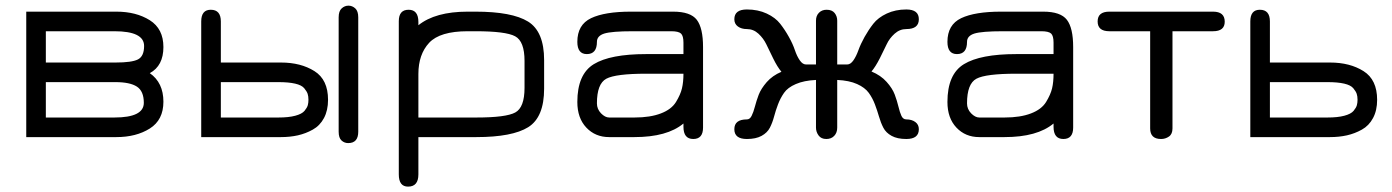

<svg xmlns="http://www.w3.org/2000/svg" viewBox="-20 -492 4996 689"><path d="M74.2 -450.2V0H397.5C445 0 485 -10.3 517.6 -30.8C550.1 -51.3 566.4 -83.3 566.4 -127C566.4 -172.5 550.1 -206.7 517.6 -229.5C550.1 -247.1 566.4 -278.3 566.4 -323.2C566.4 -366.9 550.1 -398.9 517.6 -419.4C485 -439.9 445 -450.2 397.5 -450.2ZM394.5 -197.3C429 -197.3 454.6 -191.9 471.2 -181.2C487.8 -170.4 496.1 -151 496.1 -123C496.1 -87.9 460.9 -70.3 390.6 -70.3H144.5V-197.3ZM390.6 -379.9C461.6 -379.9 497.1 -362.3 497.1 -327.1C497.1 -302.4 489.7 -286.3 475.1 -278.8C460.4 -271.3 433.6 -267.6 394.5 -267.6H144.5V-379.9Z M979.5 -70.3H772.5V-197.3H979.5C1003.6 -197.3 1023.4 -195.5 1039.1 -191.9C1054.7 -188.3 1065.6 -182.8 1071.8 -175.3C1078 -167.8 1082 -161.1 1084 -155.3C1085.9 -149.4 1086.9 -142.3 1086.9 -133.8C1086.9 -126.6 1086.1 -120.1 1084.5 -114.3C1082.8 -108.4 1078.9 -101.7 1072.8 -94.2C1066.6 -86.8 1055.5 -80.9 1039.6 -76.7C1023.6 -72.4 1003.6 -70.3 979.5 -70.3ZM702.1 0H988.3C1009.8 0 1029.9 -2.1 1048.8 -6.3C1067.7 -10.6 1085.6 -17.4 1102.5 -26.9C1119.5 -36.3 1132.8 -50.1 1142.6 -68.4C1152.3 -86.6 1157.2 -108.4 1157.2 -133.8C1157.2 -182 1141 -216.3 1108.4 -236.8C1075.8 -257.3 1035.8 -267.6 988.3 -267.6H772.5V-415C772.5 -443 760.4 -457 736.3 -457C713.5 -457 702.1 -443 702.1 -415ZM1195.3 -429.7V-19.5C1195.3 -4.6 1198.7 6 1205.6 12.2C1212.4 18.4 1220.4 21.5 1229.5 21.5C1253.6 21.5 1265.6 7.8 1265.6 -19.5V-429.7C1265.6 -444.7 1262 -455.4 1254.9 -461.9C1247.7 -468.4 1239.6 -471.7 1230.5 -471.7C1221.4 -471.7 1213.2 -468.4 1206.1 -461.9C1198.9 -455.4 1195.3 -444.7 1195.3 -429.7Z M1862.3 -273.4V-176.8C1862.3 -129.9 1851.2 -100.4 1829.1 -88.4C1807 -76.3 1760.4 -70.3 1689.5 -70.3H1481.4V-226.6C1481.4 -273.4 1494.3 -310.7 1520 -338.4C1545.7 -366 1591.8 -379.9 1658.2 -379.9H1686.5C1758.8 -379.9 1806.2 -373.9 1828.6 -361.8C1851.1 -349.8 1862.3 -320.3 1862.3 -273.4ZM1932.6 -173.8V-276.4C1932.6 -344.7 1913.4 -390.8 1875 -414.6C1836.6 -438.3 1773.8 -450.2 1686.5 -450.2H1658.2C1580.7 -450.2 1521.8 -433.9 1481.4 -401.4V-413.1C1481.4 -442.4 1469.7 -457 1446.3 -457C1422.9 -457 1411.1 -443.4 1411.1 -416V133.8C1411.1 163.1 1422.2 177.7 1444.3 177.7C1469.1 177.7 1481.4 163.1 1481.4 133.8V0H1689.5C1775.4 0 1837.4 -11.9 1875.5 -35.6C1913.6 -59.4 1932.6 -105.5 1932.6 -173.8Z M2298.8 -297.9C2212.9 -297.9 2150.2 -285.8 2110.8 -261.7C2071.5 -237.6 2051.8 -192.4 2051.8 -126C2051.8 -87.6 2062.5 -57 2084 -34.2C2105.5 -11.4 2132.8 0 2166 0H2256.8C2335 0 2393.6 -16.3 2432.6 -48.8V-37.1C2432.6 -7.8 2444.3 6.8 2467.8 6.8C2491.2 6.8 2502.9 -6.8 2502.9 -34.2V-323.2C2502.9 -368.8 2495.4 -401.4 2480.5 -420.9C2465.5 -440.4 2437.2 -450.2 2395.5 -450.2H2244.1C2181.6 -450.2 2134 -442.4 2101.1 -426.8C2068.2 -411.1 2051.8 -382.8 2051.8 -341.8C2051.8 -312.5 2063.2 -297.9 2085.9 -297.9C2110 -297.9 2122.1 -312.5 2122.1 -341.8C2122.1 -356.1 2130.9 -366 2148.4 -371.6C2166 -377.1 2200.2 -379.9 2251 -379.9H2388.7C2406.2 -379.9 2418 -377.1 2423.8 -371.6C2429.7 -366 2432.6 -355.1 2432.6 -338.9V-297.9ZM2432.6 -227.5C2432.6 -207.4 2430.8 -189.8 2427.2 -174.8C2423.7 -159.8 2416.5 -143.6 2405.8 -126C2395 -108.4 2377 -94.7 2351.6 -85C2326.2 -75.2 2294.6 -70.3 2256.8 -70.3H2166C2156.2 -70.3 2146.5 -75.4 2136.7 -85.4C2127 -95.5 2122.1 -107.4 2122.1 -121.1C2122.1 -168 2133.3 -197.4 2155.8 -209.5C2178.2 -221.5 2225.9 -227.5 2298.8 -227.5Z M3232.4 6.8C3262.4 6.8 3277.3 -4.9 3277.3 -28.3C3277.3 -39.4 3273.1 -48 3264.6 -54.2C3256.2 -60.4 3245.4 -63.5 3232.4 -63.5C3224.6 -63.5 3218.8 -67.7 3214.8 -76.2C3210.9 -84.6 3207.4 -95.7 3204.1 -109.4C3200.8 -123 3196.5 -137.4 3190.9 -152.3C3185.4 -167.3 3175.6 -182.6 3161.6 -198.2C3147.6 -213.9 3129.6 -226.2 3107.4 -235.4C3117.2 -247.1 3127.1 -262.9 3137.2 -282.7C3147.3 -302.6 3155.6 -319.5 3162.1 -333.5C3168.6 -347.5 3178.1 -360 3190.4 -371.1C3202.8 -382.2 3216.8 -387.7 3232.4 -387.7C3262.4 -387.7 3277.3 -399.4 3277.3 -422.9C3277.3 -446.3 3262.4 -458 3232.4 -458C3206.4 -458 3182.9 -453.1 3162.1 -443.4C3141.3 -433.6 3125.2 -421.4 3113.8 -406.7C3102.4 -392.1 3092 -376.3 3082.5 -359.4C3073.1 -342.4 3065.8 -326.7 3060.5 -312C3055.3 -297.4 3049.3 -285.2 3042.5 -275.4C3035.6 -265.6 3028.3 -260.7 3020.5 -260.7H2984.4V-418C2984.4 -428.4 2981.3 -437.5 2975.1 -445.3C2968.9 -453.1 2959.3 -457 2946.3 -457C2935.2 -457 2926.1 -453.5 2918.9 -446.3C2911.8 -439.1 2908.2 -429.7 2908.2 -418V-260.7H2872.1C2864.3 -260.7 2856.9 -265.6 2850.1 -275.4C2843.3 -285.2 2837.4 -297.4 2832.5 -312C2827.6 -326.7 2820.5 -342.4 2811 -359.4C2801.6 -376.3 2791.2 -392.1 2779.8 -406.7C2768.4 -421.4 2752.3 -433.6 2731.4 -443.4C2710.6 -453.1 2686.8 -458 2660.2 -458C2630.2 -458 2615.2 -446.3 2615.2 -422.9C2615.2 -411.8 2619.5 -403.2 2627.9 -397C2636.4 -390.8 2647.1 -387.7 2660.2 -387.7C2675.8 -387.7 2689.6 -382.2 2701.7 -371.1C2713.7 -360 2723.1 -347.3 2730 -333L2754.9 -281.7C2764.6 -261.9 2774.4 -246.1 2784.2 -234.4C2762.7 -225.3 2745.1 -212.9 2731.4 -197.3C2717.8 -181.6 2708.2 -166.5 2702.6 -151.9C2697.1 -137.2 2692.5 -123 2689 -109.4C2685.4 -95.7 2681.5 -84.6 2677.2 -76.2C2673 -67.7 2667.3 -63.5 2660.2 -63.5C2630.2 -63.5 2615.2 -51.8 2615.2 -28.3C2615.2 -4.9 2630.2 6.8 2660.2 6.8C2681.6 6.8 2699.2 3.1 2712.9 -4.4C2726.6 -11.9 2736.5 -21.6 2742.7 -33.7C2748.9 -45.7 2753.9 -59.1 2757.8 -73.7C2761.7 -88.4 2766.4 -103 2772 -117.7C2777.5 -132.3 2784.7 -146 2793.5 -158.7C2802.2 -171.4 2816.4 -182 2835.9 -190.4C2855.5 -198.9 2879.6 -203.8 2908.2 -205.1V-34.2C2908.2 -23.8 2911.3 -14.3 2917.5 -5.9C2923.7 2.6 2932.9 6.8 2945.3 6.8C2957 6.8 2966.5 3.1 2973.6 -4.4C2980.8 -11.9 2984.4 -21.8 2984.4 -34.2V-205.1C3013 -203.8 3036.8 -198.9 3055.7 -190.4C3074.5 -182 3088.5 -171.4 3097.7 -158.7C3106.8 -146 3114.1 -132.3 3119.6 -117.7C3125.2 -103 3130 -88.4 3134.3 -73.7C3138.5 -59.1 3143.7 -45.7 3149.9 -33.7C3156.1 -21.6 3166 -11.9 3179.7 -4.4C3193.4 3.1 3210.9 6.8 3232.4 6.8Z M3627 -297.9C3541 -297.9 3478.4 -285.8 3439 -261.7C3399.6 -237.6 3379.9 -192.4 3379.9 -126C3379.9 -87.6 3390.6 -57 3412.1 -34.2C3433.6 -11.4 3460.9 0 3494.1 0H3585C3663.1 0 3721.7 -16.3 3760.7 -48.8V-37.1C3760.7 -7.8 3772.5 6.8 3795.9 6.8C3819.3 6.8 3831.1 -6.8 3831.1 -34.2V-323.2C3831.1 -368.8 3823.6 -401.4 3808.6 -420.9C3793.6 -440.4 3765.3 -450.2 3723.6 -450.2H3572.3C3509.8 -450.2 3462.1 -442.4 3429.2 -426.8C3396.3 -411.1 3379.9 -382.8 3379.9 -341.8C3379.9 -312.5 3391.3 -297.9 3414.1 -297.9C3438.2 -297.9 3450.2 -312.5 3450.2 -341.8C3450.2 -356.1 3459 -366 3476.6 -371.6C3494.1 -377.1 3528.3 -379.9 3579.1 -379.9H3716.8C3734.4 -379.9 3746.1 -377.1 3752 -371.6C3757.8 -366 3760.7 -355.1 3760.7 -338.9V-297.9ZM3760.7 -227.5C3760.7 -207.4 3759 -189.8 3755.4 -174.8C3751.8 -159.8 3744.6 -143.6 3733.9 -126C3723.1 -108.4 3705.1 -94.7 3679.7 -85C3654.3 -75.2 3622.7 -70.3 3585 -70.3H3494.1C3484.4 -70.3 3474.6 -75.4 3464.8 -85.4C3455.1 -95.5 3450.2 -107.4 3450.2 -121.1C3450.2 -168 3461.4 -197.4 3483.9 -209.5C3506.3 -221.5 3554 -227.5 3627 -227.5Z M4333 -450.2H3960.9C3932.9 -450.2 3918.9 -438.5 3918.9 -415C3918.9 -391.6 3932.9 -379.9 3960.9 -379.9H4107.4V-31.2C4107.4 -5.9 4120.4 6.8 4146.5 6.8C4156.9 6.8 4166.3 3.9 4174.8 -2C4183.3 -7.8 4187.5 -17.6 4187.5 -31.2V-379.9H4333C4361 -379.9 4375 -391.3 4375 -414.1C4375 -438.2 4361 -450.2 4333 -450.2Z M4744.1 -70.3H4537.1V-197.3H4744.1C4768.2 -197.3 4788.1 -195.5 4803.7 -191.9C4819.3 -188.3 4830.2 -182.8 4836.4 -175.3C4842.6 -167.8 4846.7 -161.1 4848.6 -155.3C4850.6 -149.4 4851.6 -142.3 4851.6 -133.8C4851.6 -126.6 4850.7 -120.1 4849.1 -114.3C4847.5 -108.4 4843.6 -101.7 4837.4 -94.2C4831.2 -86.8 4820.1 -80.9 4804.2 -76.7C4788.2 -72.4 4768.2 -70.3 4744.1 -70.3ZM4466.8 0H4752.9C4774.4 0 4794.6 -2.1 4813.5 -6.3C4832.4 -10.6 4850.3 -17.4 4867.2 -26.9C4884.1 -36.3 4897.5 -50.1 4907.2 -68.4C4917 -86.6 4921.9 -108.4 4921.9 -133.8C4921.9 -182 4905.6 -216.3 4873 -236.8C4840.5 -257.3 4800.5 -267.6 4752.9 -267.6H4537.1V-415C4537.1 -443 4525.1 -457 4501 -457C4478.2 -457 4466.8 -443 4466.8 -415Z"/></svg>

Font: Jura
Style: DemiBold
Weight: 600
Version: Version 2.5.1